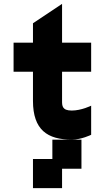

<svg xmlns="http://www.w3.org/2000/svg" viewBox="-20 -720 540 990"><path d="M400 0H250V100H150V250H300V150H400ZM50 -350H150V-200C150 -50 225 0 350 0C400 0 450 -25 450 -25V-175C450 -175 400 -150 350 -150C300 -150 300 -175 300 -200V-350H450V-500H300V-700L150 -600V-500H50Z"/></svg>

Font: LS-VG5000 Bold
Style: Regular
Weight: 400
Designer: Justin Bihan, 2021
Foundry: Justin Bihan, 2021
Version: Version 1.000;Glyphs 3.1.2 (3151)